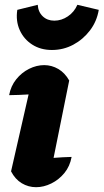

<svg xmlns="http://www.w3.org/2000/svg" viewBox="-20 -770 431 799"><path d="M278 -117Q271 -78 248 -50Q225 -22 193.5 -6.5Q162 9 130 9Q98 9 70.5 -7.5Q43 -24 26 -57L99 -377Q78 -376 58.5 -375Q39 -374 18 -374Q25 -412 47.5 -440Q70 -468 101 -483.5Q132 -499 164 -499Q195 -499 222.5 -483Q250 -467 268 -435L203 -113Q240 -116 278 -117ZM196 -562Q149 -562 114 -584.5Q79 -607 62 -645Q45 -683 52 -729L137 -750Q139 -720 158 -702Q177 -684 206 -684Q236 -684 262.5 -702Q289 -720 302 -750L391 -729Q383 -681 354.5 -643.5Q326 -606 285 -584Q244 -562 196 -562Z"/></svg>

Font: Piazzolla ExtraBold
Style: Italic
Weight: 800
Italic angle: -11.3°
Designer: Juan Pablo del Peral
Foundry: Huerta Tipografica
Version: Version 1.330